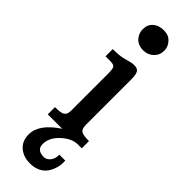

<svg xmlns="http://www.w3.org/2000/svg" viewBox="-328 -753 1010 1010"><g transform="rotate(45 177.5 -248.0)"><path d="M182.6 -592.8Q129.4 -592.8 108.9 -638.7Q102.5 -652.8 102.5 -670.9Q102.5 -705.1 125.7 -724.9Q148.9 -744.6 182.6 -744.6Q216.3 -744.6 232.9 -730.5Q262.7 -705.1 262.7 -670.7Q262.7 -636.2 239.3 -614.5Q215.8 -592.8 182.6 -592.8ZM157.2 129.4Q157.2 173.8 210 173.8Q229 173.8 244.1 156.2Q259.3 138.7 259.3 106.9H303.2Q303.2 110.4 303.2 128.2Q303.2 146 294.4 171.4Q267.6 249 181.2 249Q132.3 249 100.8 221.4Q69.3 193.8 69.3 145Q69.3 68.4 173.3 0H65.9V-53.7Q111.3 -53.7 122.8 -62.3Q134.3 -70.8 136.7 -80.6Q139.2 -90.3 139.2 -105V-374Q139.2 -409.2 133.1 -419.9Q127 -430.7 100.1 -430.7H64.9V-484.4Q112.8 -484.4 140.6 -491.5Q168.5 -498.5 179.9 -501.7Q191.4 -504.9 204.6 -504.9Q230.5 -504.9 238.5 -490Q246.6 -475.1 246.6 -442.4V-105Q246.6 -74.2 259.5 -64Q272.5 -53.7 318.8 -53.7V0H289.6Q245.6 0 201.4 40.8Q157.2 81.5 157.2 129.4Z"/></g></svg>

Font: Arbutus Slab
Style: Regular
Weight: 400
Designer: Karolina Lach
Foundry: Karolina Lach
Version: Version 1.001; ttfautohint (v0.92) -l 10 -r 16 -G 200 -x 7 -